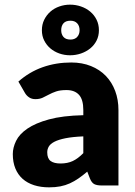

<svg xmlns="http://www.w3.org/2000/svg" viewBox="-20 -797 579 825"><path d="M418 0Q396 0 384.8 -6Q373.5 -12 366 -31L355 -59.5Q335.5 -43 317.5 -30.5Q299.5 -18 280.2 -9.2Q261 -0.5 239.2 3.8Q217.5 8 191 8Q155.5 8 126.5 -1.2Q97.5 -10.5 77.2 -28.5Q57 -46.5 46 -73.2Q35 -100 35 -135Q35 -162.5 49 -191.5Q63 -220.5 97.5 -244.2Q132 -268 190.5 -284Q249 -300 338 -302V-324Q338 -369.5 319.2 -389.8Q300.5 -410 266 -410Q238.5 -410 221 -404Q203.5 -398 189.8 -390.5Q176 -383 163 -377Q150 -371 132 -371Q116 -371 104.8 -378.8Q93.5 -386.5 87 -398L59 -446.5Q106 -488 163.2 -508.2Q220.5 -528.5 286 -528.5Q333 -528.5 370.8 -513.2Q408.5 -498 434.8 -470.8Q461 -443.5 475 -406Q489 -368.5 489 -324V0ZM240 -94.5Q270 -94.5 292.5 -105Q315 -115.5 338 -139V-211Q291.5 -209 261.5 -203Q231.5 -197 214 -188Q196.5 -179 189.8 -167.5Q183 -156 183 -142.5Q183 -116 197.5 -105.2Q212 -94.5 240 -94.5ZM160 -667Q160 -692 170 -712.2Q180 -732.5 196.5 -747Q213 -761.5 235 -769.2Q257 -777 281 -777Q305.5 -777 328 -769.2Q350.5 -761.5 367.8 -747Q385 -732.5 395 -712.2Q405 -692 405 -667Q405 -642.5 395 -622.8Q385 -603 367.8 -589Q350.5 -575 328 -567.2Q305.5 -559.5 281 -559.5Q257 -559.5 235 -567.2Q213 -575 196.5 -589Q180 -603 170 -622.8Q160 -642.5 160 -667ZM243 -667Q243 -649.5 252.8 -638.2Q262.5 -627 283 -627Q301 -627 311.5 -638.2Q322 -649.5 322 -667Q322 -686 311.5 -697Q301 -708 283 -708Q262.5 -708 252.8 -697Q243 -686 243 -667Z"/></svg>

Font: LatoHex
Style: Regular
Weight: 900
Designer: Lukasz Dziedzic
Foundry: tyPoland Lukasz Dziedzic
Version: Version 1.104; Western+Polish opensource